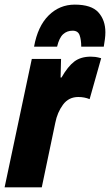

<svg xmlns="http://www.w3.org/2000/svg" viewBox="-32 -807 474 827"><path d="M-12.2 0 105 -553.2H231L229 -473.1H232.9Q260.3 -521 288.1 -542Q315.9 -563 358.9 -563Q368.7 -563 378.7 -561.8Q388.7 -560.5 403.8 -556.2L354 -379.9Q332 -389.2 305.2 -389.2Q263.7 -389.2 239.3 -356Q214.8 -322.8 206.1 -277.8L147.9 0ZM114.7 -606Q130.4 -693.8 177.5 -740.5Q224.6 -787.1 290 -787.1Q361.8 -787.1 391.8 -753.7Q421.9 -720.2 421.9 -668Q421.9 -654.3 419.9 -638.7Q418 -623 415 -606H317.9Q317.9 -635.3 311 -655Q304.2 -674.8 280.8 -674.8Q256.8 -674.8 240 -659.7Q223.1 -644.5 213.9 -606Z"/></svg>

Font: Open Sans Condensed ExtraBold
Style: Italic
Weight: 800
Width: 3
Italic angle: -12°
Designer: Monotype Design Team
Foundry: Monotype Imaging Inc.
Version: Version 3.003; ttfautohint (v1.8.4)